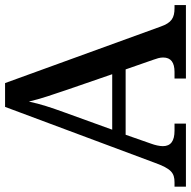

<svg xmlns="http://www.w3.org/2000/svg" viewBox="-18 -736 754 758"><g transform="rotate(-90 359.0 -357.0)"><path d="M1 0H250V-45H222C181 -45 161 -60 161 -91C161 -104 165 -122 171 -138L206 -238H464L502 -129C507 -115 511 -103 511 -90C511 -59 491 -45 454 -45H428V0H718V-45H706C667 -45 648 -57 633 -100L410 -714H316L95 -122C72 -59 56 -45 18 -45H1ZM226 -291 293 -476C314 -534 327 -573 337 -620C348 -573 365 -524 384 -468L445 -291Z"/></g></svg>

Font: Noto Serif Gurmukhi Medium
Style: Regular
Weight: 500
Designer: Vaibhav Singh and the Monotype Design Team
Foundry: Monotype Imaging Inc.
Version: Version 2.004